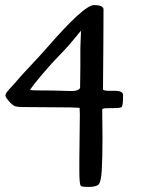

<svg xmlns="http://www.w3.org/2000/svg" viewBox="-20 -735 559 755"><path d="M387 -696Q387 -601 385 -383Q389 -378 407 -378H431Q464 -378 464 -361Q464 -317 457.5 -313.5Q451 -310 432 -310Q413 -310 397.5 -309.5Q382 -309 382 -304L383 -193Q383 -109 380 -62.5Q377 -16 366 -8Q355 0 328.5 0Q302 0 298 -4Q292 -10 292 -62V-80Q292 -88 292 -108L294 -286L293 -311Q266 -313 210 -313L67 -314Q53 -314 42 -316.5Q31 -319 16.5 -335.5Q2 -352 1.5 -358.5Q1 -365 7.5 -373.5Q14 -382 25.5 -394Q37 -406 49 -420.5Q61 -435 100.5 -477Q140 -519 160 -542Q310 -715 349.5 -715Q389 -715 387 -696ZM188 -379 262 -377Q288 -377 295 -389L296 -476V-547Q296 -558 297.5 -586Q299 -614 298 -614Q248 -552 218 -522Q188 -492 147.5 -444.5Q107 -397 98 -381Q107 -379 188 -379Z"/></svg>

Font: Cagliostro
Style: Regular
Weight: 400
Designer: Matthew Desmond
Foundry: Matthew Desmond
Version: Version